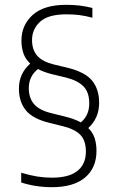

<svg xmlns="http://www.w3.org/2000/svg" viewBox="-20 -768 490 797"><path d="M195 9Q128.5 9 68 -10.5V-51Q104.5 -40 134.8 -35.2Q165 -30.5 195.5 -30.5Q266 -30.5 301.2 -58.5Q336.5 -86.5 336.5 -138.5Q336.5 -184.5 313.8 -208Q291 -231.5 243.5 -243.5L185 -258Q115.5 -275 87 -310.5Q58.5 -346 58.5 -400Q58.5 -462.5 105.5 -504Q86 -522 77.5 -546Q69 -570 69 -600Q69 -663.5 115.5 -705.8Q162 -748 255 -748Q285 -748 311.5 -744.8Q338 -741.5 363.5 -735V-694.5Q333.5 -702.5 308.8 -705.5Q284 -708.5 255.5 -708.5Q180 -708.5 146.5 -677.8Q113 -647 113 -602Q113 -562 134 -537.2Q155 -512.5 203 -500.5L261.5 -486.5Q335 -468 363.2 -432.2Q391.5 -396.5 391.5 -341.5Q391.5 -308.5 379.8 -282.2Q368 -256 346.5 -236.5Q365 -218.5 372.8 -194.8Q380.5 -171 380.5 -141.5Q380.5 -71 333 -31Q285.5 9 195 9ZM250.5 -284Q289 -274.5 315.5 -260Q350.5 -289 350.5 -338.5Q350.5 -385 326.8 -409.2Q303 -433.5 254.5 -446L196 -460Q162 -468.5 137.5 -481.5Q99.5 -451 99.5 -402.5Q99.5 -361.5 121.2 -336Q143 -310.5 192 -298.5Z"/></svg>

Font: Encode Sans SmCnd XLt
Style: Regular
Weight: 200
Width: 4
Designer: Multiple Designers
Foundry: Impallari Type
Version: Version 3.002; ttfautohint (v1.8.3) -l 8 -r 50 -G 200 -x 14 